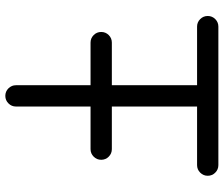

<svg xmlns="http://www.w3.org/2000/svg" viewBox="-78 -742 821 704"><g transform="rotate(90 332.0 -390.5)"><path d="M293 -390.6V-703.1H78.1Q62 -703.1 50.5 -714.6Q39.1 -726.1 39.1 -742.2Q39.1 -758.3 50.5 -769.8Q62 -781.2 78.1 -781.2H585.9Q602.1 -781.2 613.5 -769.8Q625 -758.3 625 -742.2Q625 -726.1 613.5 -714.6Q602.1 -703.1 585.9 -703.1H371.1V-390.6H527.3Q543.5 -390.6 554.9 -379.2Q566.4 -367.7 566.4 -351.6Q566.4 -335.4 554.9 -324Q543.5 -312.5 527.3 -312.5H371.1V-39.1Q371.1 -22.9 359.6 -11.5Q348.1 0 332 0Q315.9 0 304.4 -11.5Q293 -22.9 293 -39.1V-312.5H136.7Q120.6 -312.5 109.1 -324Q97.7 -335.4 97.7 -351.6Q97.7 -367.7 109.1 -379.2Q120.6 -390.6 136.7 -390.6Z"/></g></svg>

Font: Comfortaa
Style: Regular
Weight: 400
Designer: Johan Aakerlund - aajohan
Foundry: Johan Aakerlund
Version: Version 2.004 2013